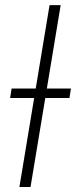

<svg xmlns="http://www.w3.org/2000/svg" viewBox="-20 -748 304 768"><path d="M222.7 -727.5 102.1 0H57.6L178.2 -727.5ZM20.5 -356 26.4 -394H263.7L257.8 -356Z"/></svg>

Font: Inter 28pt ExtraLight
Style: Italic
Weight: 250
Italic angle: -9.3988°
Designer: Rasmus Andersson
Foundry: rsms
Version: Version 4.001;git-66647c0bb